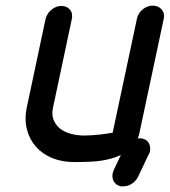

<svg xmlns="http://www.w3.org/2000/svg" viewBox="-20 -575 601 680"><path d="M465 -509Q469 -528 485 -541.5Q501 -555 521 -555Q541 -555 552.5 -541.5Q564 -528 560 -509L474 -105Q472 -94 468 -85H473H479Q482 -85 485 -84Q501 -80 507.5 -67.5Q514 -55 511 -38Q510 -35 509 -32.5Q508 -30 506 -27L469 51Q461 67 446.5 76Q432 85 417 85H410Q407 85 405 84Q390 80 383 67.5Q376 55 379 39Q380 35 381 32.5Q382 30 383 27L408 -26Q393 -19 376 -14Q340 -4 304 -2.5Q268 -1 242 -1Q200 -1 165.5 -15Q131 -29 108 -54.5Q85 -80 75.5 -116Q66 -152 75 -195L141 -506Q146 -527 162 -540.5Q178 -554 198 -554Q217 -554 228 -540.5Q239 -527 234 -506L168 -195Q162 -169 170 -150Q178 -131 193.5 -119Q209 -107 231.5 -101Q254 -95 278 -95Q291 -95 305.5 -96Q320 -97 334 -98.5Q348 -100 360 -102Q372 -104 379 -105Z"/></svg>

Font: VDS
Style: Italic
Weight: 400
Designer: artmaker
Foundry: artmaker
Version: Version 1.000 2009 initial release